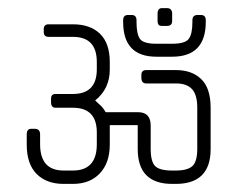

<svg xmlns="http://www.w3.org/2000/svg" viewBox="-20 -481 608 474"><path d="M392 -417H380Q373 -417 371 -420.5Q369 -424 369 -429V-447Q369 -461 380 -461H392Q405 -461 405 -447V-429Q405 -417 392 -417ZM405 -341H366Q284 -341 284 -427V-431Q284 -444 296 -444H305Q317 -444 317 -431V-427Q317 -397 325.5 -385Q334 -373 366 -373H405Q437 -373 446 -385Q455 -397 455 -427V-431Q455 -438 458.5 -441Q462 -444 467 -444H476Q488 -444 488 -431V-427Q488 -341 405 -341ZM414 -27H405Q320 -27 320 -113V-172H251V-124Q251 -79 226.5 -53Q202 -27 160 -27H137Q95 -27 70.5 -51.5Q46 -76 46 -124V-149Q46 -163 57 -163H66Q79 -163 79 -149V-125Q79 -60 137 -60H160Q219 -60 219 -125V-154Q219 -215 160 -215H117Q106 -215 106 -229V-237Q106 -249 117 -249H160Q219 -249 219 -310V-328Q219 -390 160 -390H100Q88 -390 88 -402V-409Q88 -421 100 -421H160Q203 -421 227 -397.5Q251 -374 251 -328V-309Q251 -262 215 -233Q225 -224 230 -219Q235 -214 241 -204H321Q352 -204 352 -171V-114Q352 -82 363 -71Q374 -60 405 -60H414Q443 -60 455 -71Q467 -82 467 -114V-215Q467 -247 454 -261Q441 -275 415 -275H341Q329 -275 329 -289V-296Q329 -308 341 -308H414Q454 -308 477 -285.5Q500 -263 500 -215V-113Q500 -27 414 -27Z"/></svg>

Font: Chathura
Style: Regular
Weight: 300
Designer: Appaji Ambarisha Darbha
Foundry: Aditya Fonts
Version: Version 1.00 2015